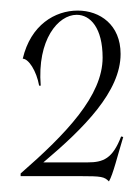

<svg xmlns="http://www.w3.org/2000/svg" viewBox="-20 -829 264 363"><path d="M186 -486C194 -500 202 -534 213 -570L209 -571C193 -529 175 -522 146 -522H62C139 -587 208 -656 208 -727C208 -782 169 -809 127 -809C84 -809 38 -782 23 -718C34 -718 49 -695 54 -667H57C50 -754 90 -801 125 -801C151 -801 174 -776 174 -720C174 -648 105 -576 19 -501V-496H131C172 -496 177 -495 186 -486Z"/></svg>

Font: Sinistre
Style: Regular
Weight: 400
Designer: Jules Durand
Foundry: Collletttivo
Version: Version 69.420;Glyphs 3.2 (3217)